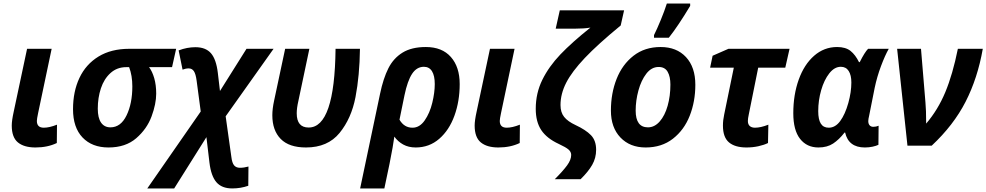

<svg xmlns="http://www.w3.org/2000/svg" viewBox="-20 -818 5538 1078"><path d="M46 -113Q46 -141 57 -191L132 -544H270L194 -183Q187 -150 187 -139Q187 -101 226 -101Q257 -101 300 -118L299 -15Q247 10 179 10Q115 10 80.5 -18.5Q46 -47 46 -113Z M390 -205Q390 -304 426 -380.5Q462 -457 533 -500.5Q604 -544 706 -544H969L946 -441H817Q835 -417 846 -379Q857 -341 857 -292Q857 -235 831 -164.5Q805 -94 745 -42Q685 10 589 10Q497 10 443.5 -46Q390 -102 390 -205ZM723 -333Q723 -394 705 -441H689Q637 -441 600.5 -408Q564 -375 546.5 -322Q529 -269 529 -208Q529 -156 547.5 -129.5Q566 -103 600 -103Q658 -103 690.5 -170Q723 -237 723 -333Z M1107 -192 1084 -365Q1079 -403 1068.5 -418.5Q1058 -434 1039 -434Q1023 -434 1005 -427L983 -535Q1030 -553 1077 -553Q1135 -553 1164.5 -519Q1194 -485 1203 -409L1215 -307L1364 -544H1516L1247 -165L1279 63Q1283 97 1294.5 110.5Q1306 124 1327 124Q1350 124 1375 117L1374 225Q1331 240 1284 240Q1225 240 1195 205Q1165 170 1156 95L1139 -48L958 240H807Z M1509 -171Q1509 -207 1519 -253L1581 -544H1717L1655 -250Q1646 -211 1646 -182Q1646 -102 1713 -102Q1859 -102 1864 -544H2001Q1999 -393 1976 -273Q1953 -153 1886.5 -71.5Q1820 10 1698 10Q1603 10 1556 -38Q1509 -86 1509 -171Z M2114 -292Q2132 -378 2160.5 -434.5Q2189 -491 2240 -522.5Q2291 -554 2371 -554Q2462 -554 2511.5 -498Q2561 -442 2561 -346Q2561 -250 2531.5 -168.5Q2502 -87 2446 -38.5Q2390 10 2314 10Q2274 10 2244 -6.5Q2214 -23 2194 -51Q2188 -3 2167 102L2138 240H2002ZM2421 -346Q2421 -393 2405.5 -418Q2390 -443 2360 -443Q2320 -443 2294 -404Q2268 -365 2251 -283L2223 -146Q2249 -101 2296 -101Q2336 -101 2364.5 -142Q2393 -183 2407 -240.5Q2421 -298 2421 -346Z M2645 -113Q2645 -141 2656 -191L2731 -544H2869L2793 -183Q2786 -150 2786 -139Q2786 -101 2825 -101Q2856 -101 2899 -118L2898 -15Q2846 10 2778 10Q2714 10 2679.5 -18.5Q2645 -47 2645 -113Z M3187 52Q3187 35 3172.5 22Q3158 9 3117 -10Q3050 -41 3019 -87.5Q2988 -134 2988 -207Q2988 -295 3025 -370Q3062 -445 3126.5 -512.5Q3191 -580 3295 -663Q3260 -657 3206 -657H3100L3123 -760H3484L3465 -675Q3336 -569 3263.5 -492.5Q3191 -416 3159 -353.5Q3127 -291 3127 -228Q3127 -187 3147.5 -161.5Q3168 -136 3211 -116Q3269 -89 3298 -59Q3327 -29 3327 23Q3327 69 3305 107.5Q3283 146 3240 188H3095Q3141 142 3164 110.5Q3187 79 3187 52Z M3410 -197Q3410 -294 3442 -375Q3474 -456 3537 -505Q3600 -554 3689 -554Q3779 -554 3831.5 -497.5Q3884 -441 3884 -342Q3884 -248 3852.5 -168Q3821 -88 3758 -39Q3695 10 3605 10Q3517 10 3463.5 -46Q3410 -102 3410 -197ZM3744 -343Q3744 -388 3728.5 -415Q3713 -442 3678 -442Q3638 -442 3609 -404.5Q3580 -367 3564.5 -310Q3549 -253 3549 -197Q3549 -103 3618 -103Q3655 -103 3684 -136Q3713 -169 3728.5 -224Q3744 -279 3744 -343ZM3652 -621Q3669 -655 3690 -706Q3711 -757 3724 -798H3855V-785Q3788 -673 3735 -606H3652Z M4039 -113Q4039 -143 4046 -175L4100 -438H3967L3981 -505L4070 -544H4413L4389 -438H4237L4184 -175Q4179 -152 4179 -139Q4179 -120 4189.5 -110.5Q4200 -101 4219 -101Q4251 -101 4294 -118L4292 -15Q4270 -4 4238 3Q4206 10 4171 10Q4107 10 4073 -18.5Q4039 -47 4039 -113Z M4434 -182Q4434 -286 4464.5 -371Q4495 -456 4551 -505Q4607 -554 4680 -554Q4728 -554 4755.5 -532Q4783 -510 4803 -469H4807Q4835 -525 4854 -544H4970Q4949 -507 4926.5 -447Q4904 -387 4891 -325L4860 -169Q4855 -149 4855 -138Q4855 -123 4862.5 -114.5Q4870 -106 4883 -106Q4899 -106 4913 -112L4912 -5Q4900 1 4879.5 5.5Q4859 10 4836 10Q4744 10 4725 -74H4722Q4691 -34 4657.5 -12Q4624 10 4575 10Q4510 10 4472 -38.5Q4434 -87 4434 -182ZM4743 -240Q4760 -301 4760 -355Q4760 -396 4745 -419.5Q4730 -443 4701 -443Q4665 -443 4636 -406Q4607 -369 4590.5 -311.5Q4574 -254 4574 -194Q4574 -147 4588.5 -124Q4603 -101 4633 -101Q4670 -101 4697.5 -138.5Q4725 -176 4743 -240Z M5017 -544H5151L5176 -243Q5180 -203 5180 -124Q5246 -201 5287.5 -300.5Q5329 -400 5358 -544H5498Q5469 -379 5401.5 -247Q5334 -115 5211 0H5075Z"/></svg>

Font: Noto Sans Display
Style: Bold Italic
Weight: 700
Italic angle: -12°
Designer: Monotype Design team
Foundry: Monotype Imaging Inc.
Version: Version 1.000